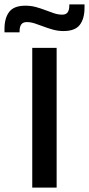

<svg xmlns="http://www.w3.org/2000/svg" viewBox="-54 -858 406 878"><path d="M205 0H93.5V-639H205ZM236.5 -716Q212 -716 189.2 -722.2Q166.5 -728.5 145.5 -736.5Q124.5 -744.5 105.2 -750.8Q86 -757 68.5 -757Q51 -757 43.2 -746.2Q35.5 -735.5 35.5 -715V-710H-33.5V-726Q-33.5 -775 -12 -803.5Q9.5 -832 62.5 -832Q87.5 -832 110.2 -825.8Q133 -819.5 153.8 -811.5Q174.5 -803.5 193.5 -797.2Q212.5 -791 230.5 -791Q248 -791 255.5 -801.8Q263 -812.5 263 -833V-838H332.5V-822Q332.5 -772.5 310.8 -744.2Q289 -716 236.5 -716Z"/></svg>

Font: Anek Latin Expanded Medium
Style: Regular
Weight: 500
Width: 7
Designer: Yesha Goshar
Foundry: Ek Type
Version: Version 1.003